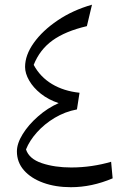

<svg xmlns="http://www.w3.org/2000/svg" viewBox="-20 -778 524 804"><path d="M225.6 -346.2Q182.6 -360.4 150.9 -385.7Q119.1 -411.1 102.1 -440.9Q85 -470.7 85 -497.6Q85 -547.4 121.6 -598.6Q158.2 -649.9 221.4 -692.6Q284.7 -735.4 365.2 -758.3L343.8 -668.5Q253.9 -647.5 200.2 -608.9Q146.5 -570.3 121.1 -506.3Q148.4 -455.6 197.8 -426Q247.1 -396.5 313 -389.6L302.2 -319.8Q252.4 -310.5 209.2 -284.7Q166 -258.8 134.8 -223.9Q103.5 -189 88.9 -152.3Q101.6 -112.8 155.3 -94.7Q209 -76.7 278.3 -76.7Q321.8 -76.7 364.7 -83Q407.7 -89.4 445.3 -100.6L451.7 -31.2Q364.3 5.9 276.9 5.9Q212.4 5.9 161.1 -12.7Q109.9 -31.2 80.3 -64.9Q50.8 -98.6 50.8 -144Q50.8 -177.2 75 -216.3Q99.1 -255.4 139.2 -290.5Q179.2 -325.7 225.6 -346.2Z"/></svg>

Font: Pinar-FD Regular
Style: FD-Regular
Weight: 400
Designer: Amin Abedi
Version: Version 3.000